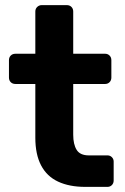

<svg xmlns="http://www.w3.org/2000/svg" viewBox="-20 -730 488 750"><path d="M313 0Q251 0 207 -20.5Q163 -41 140.5 -84Q118 -127 118 -192V-402H40Q29 -402 22 -409Q15 -416 15 -427V-495Q15 -506 22 -513Q29 -520 40 -520H118V-685Q118 -696 125.5 -703Q133 -710 143 -710H241Q252 -710 259 -703Q266 -696 266 -685V-520H391Q401 -520 408 -513Q415 -506 415 -495V-427Q415 -416 408 -409Q401 -402 391 -402H266V-204Q266 -166 279.5 -144.5Q293 -123 327 -123H400Q410 -123 417 -116Q424 -109 424 -99V-25Q424 -14 417 -7Q410 0 400 0Z"/></svg>

Font: Rubik Light SemiBold
Style: Regular
Weight: 600
Version: Version 2.300;gftools[0.9.30]